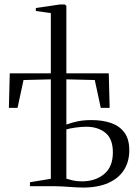

<svg xmlns="http://www.w3.org/2000/svg" viewBox="-20 -839 628 865"><path d="M354 6Q339 6 323.2 5Q307.5 4 292 3Q276.5 2 261.2 1Q246 0 231 0H115V-18L209 -33.5V-481.5L86 -478.5L59 -353H20L24 -508.5H209V-780L141.5 -789.5V-803L251 -819H272L279 -812.5V-508.5H470L474 -353H434L407 -478.5L279 -481.5V-278Q302 -286.5 329.2 -292.2Q356.5 -298 392.5 -298Q441.5 -298 479.8 -285Q518 -272 540.2 -242.2Q562.5 -212.5 562.5 -162Q562.5 -111 538.5 -73.2Q514.5 -35.5 468 -14.8Q421.5 6 354 6ZM349.5 -22Q409 -22 448.8 -54.5Q488.5 -87 488.5 -152.5Q488.5 -213.5 454.8 -240.8Q421 -268 369 -268Q348 -268 322 -264.5Q296 -261 279 -256V-34Q290.5 -30.5 308 -26.2Q325.5 -22 349.5 -22Z"/></svg>

Font: Merriweather 144pt Light
Style: Regular
Weight: 300
Version: Version 2.100